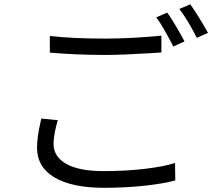

<svg xmlns="http://www.w3.org/2000/svg" viewBox="-20 -842 1017 896"><path d="M470.3 -661.9Q536.5 -661.9 605.5 -665.8Q674.6 -669.7 733.2 -675.5V-597.3L685.7 -594Q549.8 -585.6 470.7 -585.6Q340.9 -585.6 212.6 -596.3V-674.2Q315.7 -661.9 470.3 -661.9ZM249.1 -278.6Q240.6 -250.2 235.3 -222.7Q230 -195.1 230 -170Q230 -111.1 289.2 -77.3Q348.4 -43.5 463.3 -43.5Q563.8 -43.5 653 -53.7Q742.1 -64 796.9 -81.5L797.9 0Q743.5 15 654.7 24.7Q565.9 34.4 465.5 34.4Q315.9 34.4 234.4 -13.9Q152.8 -62.1 152.8 -153.1Q152.8 -200.3 169.1 -272.8L172.6 -288.7L250.1 -281.1Q250.1 -279.8 249.1 -278.6ZM841.1 -648.7 788.6 -624.9 780.8 -640.5Q765.1 -670.8 745.5 -705Q726 -739.1 709.1 -761.2L760.6 -783.1Q779.1 -757.4 801.9 -718.5Q824.8 -679.6 841.1 -648.7ZM950.6 -688.6 898.4 -665.4Q856.2 -749.4 817 -800.2L867.9 -822Q886.7 -795.7 911.2 -756.1Q935.7 -716.6 950.6 -688.6Z"/></svg>

Font: Min Sans VF VF
Style: Regular
Weight: 400
Designer: Jinseong-Kim, NotoSansCJK, Nunito
Foundry: Jinseong-Kim
Version: Version 1.420;Glyphs 3.1.2 (3151)